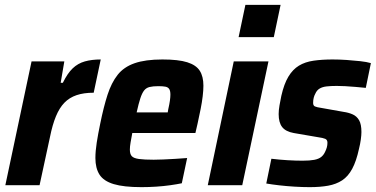

<svg xmlns="http://www.w3.org/2000/svg" viewBox="-20 -763 1550 791"><path d="M2 0 110 -510H245L230 -422H239Q258 -461 279.5 -481.5Q301 -502 329.5 -510Q358 -518 395 -518L366 -381Q325 -381 295.5 -371Q266 -361 245.5 -340Q225 -319 210.5 -284Q196 -249 186 -199L143 0Z M563 8Q490 8 448.5 -4.5Q407 -17 390 -43.5Q373 -70 373 -112Q373 -140 378.5 -175.5Q384 -211 393 -254Q407 -323 423 -372.5Q439 -422 464.5 -454.5Q490 -487 534.5 -502.5Q579 -518 649 -518Q715 -518 751.5 -506.5Q788 -495 803 -471.5Q818 -448 818 -410Q818 -391 815 -366Q812 -341 806.5 -313.5Q801 -286 794 -254L785 -215H525Q521 -194 518 -176.5Q515 -159 515 -147Q515 -128 523 -119.5Q531 -111 552.5 -108Q574 -105 613 -105Q630 -105 653 -106Q676 -107 701.5 -108.5Q727 -110 751 -112L729 -8Q710 -4 682 0Q654 4 623 6Q592 8 563 8ZM543 -300H671L673 -312Q678 -334 680 -348.5Q682 -363 682 -373Q682 -389 677 -396.5Q672 -404 661 -406Q650 -408 632 -408Q610 -408 596 -404.5Q582 -401 573.5 -390Q565 -379 558 -357.5Q551 -336 543 -300Z M963 -610 991 -743H1136L1108 -610ZM836 0 943 -510H1086L978 0Z M1256 8Q1227 8 1194 6Q1161 4 1130.5 0.5Q1100 -3 1077 -7L1098 -109Q1114 -107 1131 -105.5Q1148 -104 1164.5 -103Q1181 -102 1197 -101.5Q1213 -101 1227 -101Q1256 -101 1274.5 -104.5Q1293 -108 1303.5 -116.5Q1314 -125 1320 -139Q1324 -147 1326.5 -156Q1329 -165 1329 -175Q1329 -187 1320 -191Q1311 -195 1289 -198L1190 -215Q1157 -221 1142.5 -239.5Q1128 -258 1128 -293Q1128 -309 1131.5 -329Q1135 -349 1139 -368Q1150 -417 1168 -447Q1186 -477 1211.5 -492.5Q1237 -508 1272 -513Q1307 -518 1350 -518Q1378 -518 1407.5 -516Q1437 -514 1464 -511Q1491 -508 1508 -503L1487 -401Q1466 -403 1444 -405Q1422 -407 1402 -408Q1382 -409 1367 -409Q1343 -409 1325.5 -407Q1308 -405 1296.5 -398Q1285 -391 1279 -377Q1275 -370 1272.5 -360.5Q1270 -351 1270 -339Q1270 -328 1277.5 -324.5Q1285 -321 1306 -318L1396 -302Q1417 -299 1433.5 -291.5Q1450 -284 1459.5 -267.5Q1469 -251 1469 -219Q1469 -207 1466.5 -188.5Q1464 -170 1459 -150Q1448 -99 1431 -67.5Q1414 -36 1389.5 -20Q1365 -4 1332 2Q1299 8 1256 8Z"/></svg>

Font: Saira SemiCondensed
Style: Bold Italic
Weight: 700
Width: 4
Italic angle: -12°
Designer: Hector Gatti with collaboration of the Omnibus-Type team
Foundry: Omnibus-Type
Version: Version 1.101